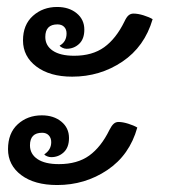

<svg xmlns="http://www.w3.org/2000/svg" viewBox="-20 -569 495 551"><path d="M46 -453Q46 -498 74.5 -523.5Q103 -549 144 -549Q178 -549 200 -531Q222 -513 222 -484Q222 -457 207 -443Q192 -429 171 -429Q165 -429 159 -432Q153 -435 151 -438Q171 -449 171 -473Q171 -485 164 -492Q157 -499 145 -499Q110 -499 110 -463Q110 -438 131.5 -423.5Q153 -409 193 -409Q245 -409 279 -433.5Q313 -458 337 -507Q343 -520 349 -525Q355 -530 363 -530Q376 -530 392 -525Q408 -520 418 -514Q395 -435 331 -392Q267 -349 187 -349Q123 -349 84.5 -378Q46 -407 46 -453ZM3 -141Q3 -187 31 -212.5Q59 -238 100 -238Q134 -238 156 -220Q178 -202 178 -173Q178 -146 163 -132Q148 -118 127 -118Q121 -118 115 -120.5Q109 -123 107 -126Q127 -139 127 -161Q127 -173 120 -180.5Q113 -188 101 -188Q66 -188 66 -152Q66 -127 87.5 -112.5Q109 -98 149 -98Q202 -98 236 -122.5Q270 -147 294 -196Q300 -208 306 -213.5Q312 -219 320 -219Q332 -219 348 -214Q364 -209 374 -203Q352 -124 288 -81Q224 -38 144 -38Q79 -38 41 -66.5Q3 -95 3 -141Z"/></svg>

Font: Krub Medium
Style: Italic
Weight: 500
Italic angle: -8°
Designer: Ekaluck Peanpanawate
Foundry: Cadson Demak Co.,Ltd.
Version: Version 1.000; ttfautohint (v1.6)